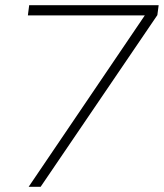

<svg xmlns="http://www.w3.org/2000/svg" viewBox="-20 -717 629 737"><path d="M90 0 542 -667 551 -658H87L92 -697H589L584 -659L136 0Z"/></svg>

Font: Hanken Grotesk ExtraLight
Style: Italic
Weight: 250
Italic angle: -8°
Designer: Alfredo Marco Pradil
Foundry: Hanken Design Co.
Version: Version 3.013